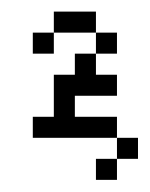

<svg xmlns="http://www.w3.org/2000/svg" viewBox="-20 -234 254 326"><path d="M71.4 -214.3V-178.6H142.9V-214.3ZM142.9 -178.6V-142.9H178.6V-178.6ZM35.7 -178.6V-142.9H71.4V-178.6ZM107.1 -142.9V-107.1H71.4V-35.7H35.7V0H178.6V-35.7H107.1V-71.4H178.6V-107.1H142.9V-142.9ZM178.6 0V35.7H214.3V0ZM142.9 35.7V71.4H178.6V35.7Z"/></svg>

Font: Gossip Low Pixel
Style: Regular
Weight: 500
Width: 3
Designer: Deborah Khodanovich
Version: Version 1.001;Glyphs 3.3.1 (3343)